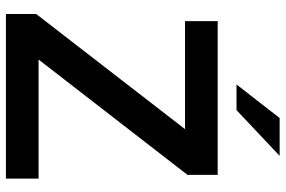

<svg xmlns="http://www.w3.org/2000/svg" viewBox="-174 -766 941 632"><g transform="rotate(90 296.0 -450.5)"><path d="M568.5 0H26.5V-99.5L405.5 -589.5H50V-697H556V-597.5L176.5 -107.5H568.5ZM343 -759H258.5L369 -901H493.5Z"/></g></svg>

Font: Acari Sans Neue
Style: Bold
Weight: 700
Designer: Alfredo Marco Pradil (font), Cristiano Sobral (main changes)
Foundry: Hanken Design Co. (font), Cristiano Sobral (main changes)
Version: Version 2.459;March 19, 2022;FontCreator 14.0.0.2808 64-bit;